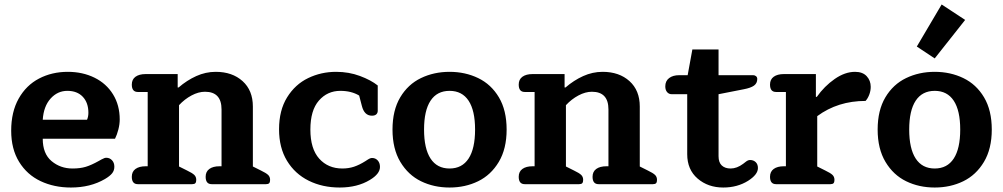

<svg xmlns="http://www.w3.org/2000/svg" viewBox="-20 -823 4481 858"><path d="M30 -239Q30 -323 63.5 -382.5Q97 -442 154.5 -472Q212 -502 283 -502Q349 -502 402 -476Q455 -450 485 -401.5Q515 -353 515 -289Q515 -268 509 -244.5Q503 -221 494 -203H171Q171 -136 210.5 -103Q250 -70 304 -70Q338 -70 363 -77.5Q388 -85 422 -104Q425 -106 433.5 -110.5Q442 -115 446.5 -116.5Q451 -118 455 -118Q470 -118 480.5 -107Q491 -96 491 -78Q491 -61 481 -48.5Q471 -36 449 -23Q384 15 297 15Q222 15 161.5 -13.5Q101 -42 65.5 -99.5Q30 -157 30 -239ZM369 -288Q375 -302 375 -319Q375 -364 350 -390.5Q325 -417 281 -417Q237 -417 206 -382.5Q175 -348 171 -288Z M569 -33Q569 -56 585.5 -68Q602 -80 631 -80H640V-412H596Q569 -412 569 -445Q569 -468 585.5 -480Q602 -492 631 -492H774V-432H778Q815 -464 857 -483Q899 -502 944 -502Q1018 -502 1064 -460.5Q1110 -419 1110 -347V-79L1146 -61Q1169 -50 1178 -41.5Q1187 -33 1187 -19Q1187 -9 1183 -4.5Q1179 0 1169 0H926Q899 0 899 -33Q899 -56 915.5 -68Q932 -80 961 -80H970V-334Q970 -413 896 -413Q867 -413 836 -396.5Q805 -380 780 -353V-79L816 -61Q839 -50 848 -41.5Q857 -33 857 -19Q857 -9 853 -4.5Q849 0 839 0H596Q569 0 569 -33Z M1227 -245Q1227 -330 1263 -388Q1299 -446 1357 -474Q1415 -502 1482 -502Q1539 -502 1588.5 -483.5Q1638 -465 1668 -441V-328Q1668 -318 1661.5 -312Q1655 -306 1642 -306Q1608 -306 1597 -350L1585 -396Q1550 -417 1501 -417Q1443 -417 1405 -373.5Q1367 -330 1367 -244Q1367 -158 1406.5 -114Q1446 -70 1510 -70Q1538 -70 1562 -78Q1586 -86 1613 -103Q1616 -105 1623 -109.5Q1630 -114 1634.5 -115.5Q1639 -117 1643 -117Q1658 -117 1668 -106Q1678 -95 1678 -77Q1678 -46 1633 -19Q1577 15 1498 15Q1421 15 1359.5 -15.5Q1298 -46 1262.5 -104.5Q1227 -163 1227 -245Z M1734 -244Q1734 -330 1768.5 -388Q1803 -446 1861 -474Q1919 -502 1989 -502Q2059 -502 2117 -474Q2175 -446 2209.5 -388Q2244 -330 2244 -244Q2244 -158 2209 -99.5Q2174 -41 2116.5 -13Q2059 15 1989 15Q1919 15 1861.5 -13Q1804 -41 1769 -99.5Q1734 -158 1734 -244ZM2103 -244Q2103 -329 2074 -373Q2045 -417 1989 -417Q1933 -417 1904 -373Q1875 -329 1875 -244Q1875 -159 1904 -114.5Q1933 -70 1989 -70Q2045 -70 2074 -114.5Q2103 -159 2103 -244Z M2298 -33Q2298 -56 2314.5 -68Q2331 -80 2360 -80H2369V-412H2325Q2298 -412 2298 -445Q2298 -468 2314.5 -480Q2331 -492 2360 -492H2503V-432H2507Q2544 -464 2586 -483Q2628 -502 2673 -502Q2747 -502 2793 -460.5Q2839 -419 2839 -347V-79L2875 -61Q2898 -50 2907 -41.5Q2916 -33 2916 -19Q2916 -9 2912 -4.5Q2908 0 2898 0H2655Q2628 0 2628 -33Q2628 -56 2644.5 -68Q2661 -80 2690 -80H2699V-334Q2699 -413 2625 -413Q2596 -413 2565 -396.5Q2534 -380 2509 -353V-79L2545 -61Q2568 -50 2577 -41.5Q2586 -33 2586 -19Q2586 -9 2582 -4.5Q2578 0 2568 0H2325Q2298 0 2298 -33Z M3051 -134V-402H2982Q2969 -402 2961 -411.5Q2953 -421 2953 -437Q2953 -461 2970 -474Q2987 -487 3015 -487H3053L3074 -602H3191V-487H3346Q3353 -487 3358.5 -482.5Q3364 -478 3364 -470Q3364 -451 3349.5 -440.5Q3335 -430 3303 -424L3191 -402V-125Q3191 -97 3205.5 -83.5Q3220 -70 3245 -70Q3273 -70 3301 -91Q3305 -94 3314 -101Q3323 -108 3332 -108Q3347 -108 3357 -98.5Q3367 -89 3367 -72Q3367 -43 3323 -15Q3275 15 3212 15Q3144 15 3097.5 -25Q3051 -65 3051 -134Z M3421 -33Q3421 -56 3437.5 -68Q3454 -80 3483 -80H3492V-412H3448Q3421 -412 3421 -445Q3421 -468 3437.5 -480Q3454 -492 3483 -492H3626V-390H3630Q3664 -438 3710 -470Q3756 -502 3801 -502Q3835 -502 3853 -482.5Q3871 -463 3871 -435Q3871 -417 3864.5 -400Q3858 -383 3848 -372Q3724 -372 3632 -304V-79L3668 -61Q3691 -50 3700 -41.5Q3709 -33 3709 -19Q3709 -9 3705 -4.5Q3701 0 3691 0H3448Q3421 0 3421 -33Z M4077 -615 4188 -803 4293 -734 4157 -562ZM3902 -244Q3902 -330 3936.5 -388Q3971 -446 4029 -474Q4087 -502 4157 -502Q4227 -502 4285 -474Q4343 -446 4377.5 -388Q4412 -330 4412 -244Q4412 -158 4377 -99.5Q4342 -41 4284.5 -13Q4227 15 4157 15Q4087 15 4029.5 -13Q3972 -41 3937 -99.5Q3902 -158 3902 -244ZM4271 -244Q4271 -329 4242 -373Q4213 -417 4157 -417Q4101 -417 4072 -373Q4043 -329 4043 -244Q4043 -159 4072 -114.5Q4101 -70 4157 -70Q4213 -70 4242 -114.5Q4271 -159 4271 -244Z"/></svg>

Font: Maitree
Style: Bold
Weight: 700
Designer: CadsonDemak Team
Foundry: CadsonDemak
Version: Version 1.002